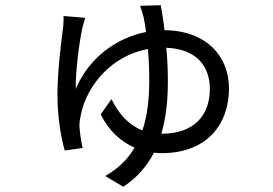

<svg xmlns="http://www.w3.org/2000/svg" viewBox="-20 -634 1040 732"><path d="M595 -124C613 -184 620 -251 620 -323C620 -367 618 -411 614 -452C733 -447 780 -378 780 -295C780 -196 722 -124 595 -124ZM514 -612C519 -599 524 -582 528 -566C531 -552 534 -534 537 -512C423 -490 318 -412 269 -295C267 -358 282 -473 294 -527C297 -539 301 -554 305 -566L222 -573C223 -562 222 -548 221 -533C215 -488 199 -366 199 -271C199 -193 212 -110 227 -60L295 -70C290 -90 284 -132 283 -150C282 -168 286 -186 289 -200C311 -305 403 -422 544 -447C547 -413 549 -373 549 -327C549 -258 542 -193 523 -137C471 -157 433 -199 405 -256L364 -198C393 -138 439 -95 493 -71C468 -28 431 9 381 37L450 78C502 44 540 0 567 -52C576 -51 585 -50 595 -50C772 -50 853 -163 853 -297C853 -418 769 -517 607 -519C603 -558 597 -591 593 -614Z"/></svg>

Font: Noto Sans Mono CJK SC Regular
Style: Regular
Weight: 400
Designer: Ryoko NISHIZUKA (kana & ideographs); Paul D. Hunt (Latin, Greek & Cyrillic); Wenlong ZHANG (bopomofo); Sandoll Communica
Foundry: Adobe Systems Incorporated
Version: Version 1.005;PS 1.005;hotconv 1.0.96;makeotf.lib2.5.65012